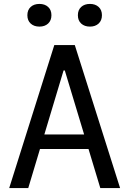

<svg xmlns="http://www.w3.org/2000/svg" viewBox="-20 -960 660 980"><path d="M492 0 310.7 -600.5H304.5L124.2 0H27L257.2 -730H361.8L593 0ZM141.7 -273.5H481.2V-199.5H141.7ZM119.7 -882.2Q119.7 -909.2 136.6 -924.6Q153.5 -940 181.4 -940Q208.7 -940 225.6 -924.6Q242.5 -909.2 242.5 -882.3Q242.5 -855.5 225.6 -839.8Q208.7 -824.2 181.4 -824.2Q153.5 -824.2 136.6 -839.8Q119.7 -855.3 119.7 -882.2ZM377.5 -882.2Q377.5 -909.2 394.4 -924.6Q411.3 -940 439.2 -940Q466.5 -940 483.4 -924.6Q500.3 -909.2 500.3 -882.3Q500.3 -855.5 483.4 -839.8Q466.5 -824.2 439.2 -824.2Q411.3 -824.2 394.4 -839.8Q377.5 -855.3 377.5 -882.2Z"/></svg>

Font: Monaspace Neon Var
Style: Regular
Weight: 400
Designer: Riley Cran and the Lettermatic Team
Version: Version 1.000 (Monaspace Neon Var)